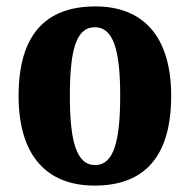

<svg xmlns="http://www.w3.org/2000/svg" viewBox="-20 -569 592 599"><path d="M275 10C432 10 514 -82 514 -270C514 -458 424 -549 278 -549C120 -549 38 -458 38 -270C38 -82 127 10 275 10ZM277 -54C218 -54 198 -129 198 -270C198 -412 217 -484 276 -484C334 -484 355 -412 355 -270C355 -129 335 -54 277 -54Z"/></svg>

Font: Noto Serif Sinhala Condensed ExtraBold
Style: Regular
Weight: 800
Width: 3
Designer: Jelle Bosma - Monotype Design Team
Foundry: Monotype Imaging Inc.
Version: Version 2.007